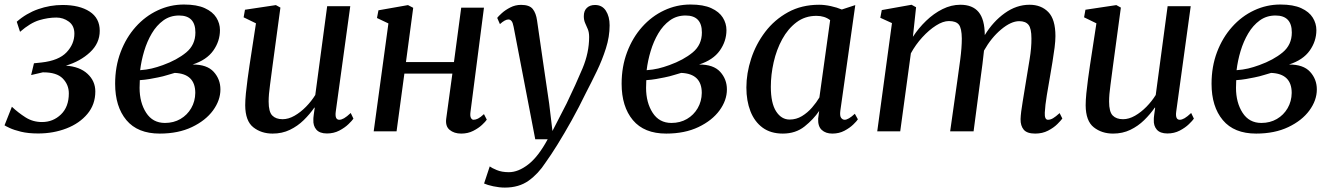

<svg xmlns="http://www.w3.org/2000/svg" viewBox="-20 -580 5889 848"><path d="M148.5 9.5Q104.5 9.5 72.8 1.8Q41 -6 22.5 -14.8Q4 -23.5 0 -26.5L32.5 -108.5Q60 -82.5 92.5 -61.8Q125 -41 165.5 -41Q214.5 -41 249.2 -74.5Q284 -108 284 -167.5Q284 -206 257 -233.5Q230 -261 169 -260.5L117.5 -248.5L130 -300.5L163.5 -304Q239.5 -312.5 274 -349Q308.5 -385.5 308.5 -431.5Q308.5 -466.5 284 -484.5Q259.5 -502.5 229 -502.5Q192.5 -502.5 153.2 -490.8Q114 -479 68.5 -439.5L54 -484Q96 -521 148.5 -539.5Q201 -558 256.5 -558Q331 -558 375.8 -529Q420.5 -500 420.5 -444Q420.5 -389 377.5 -349Q334.5 -309 271 -290Q332 -286 366.5 -254Q401 -222 401 -176Q401 -118.5 366 -76.8Q331 -35 273.5 -12.8Q216 9.5 148.5 9.5Z M685.5 10Q588 10 538.2 -49.5Q488.5 -109 488.5 -210Q488.5 -286 512.8 -350Q537 -414 579.2 -461.2Q621.5 -508.5 676.5 -534.2Q731.5 -560 792.5 -560Q849.5 -560 884.5 -544Q919.5 -528 935.5 -502.2Q951.5 -476.5 951.5 -447Q951.5 -398 922 -356.5Q892.5 -315 830.5 -295Q894 -295.5 923.8 -262.8Q953.5 -230 953.5 -185Q953.5 -137 920.8 -92.2Q888 -47.5 827.8 -18.8Q767.5 10 685.5 10ZM599 -270Q627 -272 650.2 -277.5Q673.5 -283 699.5 -292.5Q762 -315 802.5 -348.5Q843 -382 843 -436.5Q843 -511.5 771 -511.5Q731.5 -511.5 701.5 -489.8Q671.5 -468 650.5 -432.5Q629.5 -397 616.8 -354.5Q604 -312 599 -270ZM708.5 -37Q747 -37 777 -54.5Q807 -72 824.5 -102.2Q842 -132.5 842.5 -169.5Q842.5 -254.5 751.5 -258Q740 -255 720.2 -248.8Q700.5 -242.5 677.5 -238Q660.5 -234.5 640.5 -231Q620.5 -227.5 597.5 -226Q596.5 -208.5 596.5 -192Q596.5 -127 625.5 -82Q654.5 -37 708.5 -37Z M1184 10Q1134 10 1098.8 -17.8Q1063.5 -45.5 1063 -115Q1063 -137 1066 -167.8Q1069 -198.5 1073.5 -231.2Q1078 -264 1082 -291L1110.5 -477L1056 -503.5L1062 -537L1198.5 -557.5L1218.5 -546.5L1183.5 -288Q1178.5 -246.5 1172.5 -204.2Q1166.5 -162 1166.5 -131.5Q1166.5 -86 1182.5 -69.8Q1198.5 -53.5 1228 -53.5Q1254 -53.5 1280.8 -68.8Q1307.5 -84 1331.5 -108.5Q1355.5 -133 1372.5 -160.5L1425 -552.5H1527L1463 -87.5Q1458 -51 1478.5 -51Q1488 -51 1499.8 -57.8Q1511.5 -64.5 1529 -81L1541 -56Q1535.5 -47.5 1519.2 -31.8Q1503 -16 1478.5 -3.2Q1454 9.5 1424 9.5Q1392 9.5 1377.2 -7.5Q1362.5 -24.5 1364 -51.5Q1363.5 -56 1365.8 -73.8Q1368 -91.5 1370 -104L1368.5 -105Q1348.5 -76 1321.5 -49.5Q1294.5 -23 1260.2 -6.5Q1226 10 1184 10Z M2058 -86Q2055.5 -67.5 2060 -59.2Q2064.5 -51 2071.5 -51Q2080.5 -51 2091.2 -56.2Q2102 -61.5 2117.5 -76L2130 -51.5Q2124.5 -43 2109 -28.5Q2093.5 -14 2070 -2Q2046.5 10 2017 10Q1985.5 10 1965.8 -6.5Q1946 -23 1951 -57.5L1978 -255H1766L1731.5 0H1630.5L1695.5 -476.5L1645 -500.5L1651.5 -534.5L1782 -557.5L1805 -545.5L1773 -306H1985L2017 -546H2117.5Z M2248.5 -461.5Q2245 -480.5 2239.2 -487.2Q2233.5 -494 2225.5 -494Q2210.5 -494 2188 -473.5L2176 -501Q2181 -508 2196.5 -522Q2212 -536 2234 -547.2Q2256 -558.5 2281.5 -558.5Q2318.5 -558.5 2333 -540.2Q2347.5 -522 2352 -489.5Q2365 -399.5 2378.5 -306.5Q2392 -213.5 2405.5 -122.5L2420 -1.5L2482.5 -123Q2523.5 -208 2552.8 -277.8Q2582 -347.5 2582 -416.5Q2582 -437.5 2576 -451.5Q2570 -465.5 2564.2 -478.5Q2558.5 -491.5 2558.5 -508.5Q2558.5 -532.5 2572 -545.2Q2585.5 -558 2608 -558Q2639.5 -558 2656 -532.5Q2672.5 -507 2672.5 -468Q2672.5 -418 2656.2 -366.8Q2640 -315.5 2616 -265.8Q2592 -216 2568 -170Q2537.5 -107 2504.8 -48.2Q2472 10.5 2442 58.8Q2412 107 2389.5 138Q2357.5 187.5 2314.8 218Q2272 248.5 2210 248.5Q2185.5 248.5 2158.8 242.8Q2132 237 2118 230.5L2143 155Q2152 162 2174.2 171.2Q2196.5 180.5 2227.5 180.5Q2269 180.5 2313.2 146.2Q2357.5 112 2399 35H2344Z M2922.5 10Q2825 10 2775.2 -49.5Q2725.5 -109 2725.5 -210Q2725.5 -286 2749.8 -350Q2774 -414 2816.2 -461.2Q2858.5 -508.5 2913.5 -534.2Q2968.5 -560 3029.5 -560Q3086.5 -560 3121.5 -544Q3156.5 -528 3172.5 -502.2Q3188.5 -476.5 3188.5 -447Q3188.5 -398 3159 -356.5Q3129.5 -315 3067.5 -295Q3131 -295.5 3160.8 -262.8Q3190.5 -230 3190.5 -185Q3190.5 -137 3157.8 -92.2Q3125 -47.5 3064.8 -18.8Q3004.5 10 2922.5 10ZM2836 -270Q2864 -272 2887.2 -277.5Q2910.5 -283 2936.5 -292.5Q2999 -315 3039.5 -348.5Q3080 -382 3080 -436.5Q3080 -511.5 3008 -511.5Q2968.5 -511.5 2938.5 -489.8Q2908.5 -468 2887.5 -432.5Q2866.5 -397 2853.8 -354.5Q2841 -312 2836 -270ZM2945.5 -37Q2984 -37 3014 -54.5Q3044 -72 3061.5 -102.2Q3079 -132.5 3079.5 -169.5Q3079.5 -254.5 2988.5 -258Q2977 -255 2957.2 -248.8Q2937.5 -242.5 2914.5 -238Q2897.5 -234.5 2877.5 -231Q2857.5 -227.5 2834.5 -226Q2833.5 -208.5 2833.5 -192Q2833.5 -127 2862.5 -82Q2891.5 -37 2945.5 -37Z M3691.5 -91Q3688.5 -68 3695 -59.5Q3701.5 -51 3710.5 -51Q3727 -51 3755.5 -77.5L3769 -53Q3764 -45 3748.5 -30Q3733 -15 3709.5 -2.5Q3686 10 3656 10Q3627 10 3609.5 -6Q3592 -22 3593.5 -56L3598 -90Q3573 -53 3533.5 -21.5Q3494 10 3437.5 10Q3384 10 3348.2 -16.2Q3312.5 -42.5 3294.5 -88.5Q3276.5 -134.5 3276.5 -193.5Q3276.5 -256 3297.5 -320.5Q3318.5 -385 3359.5 -439Q3400.5 -493 3460.5 -526Q3520.5 -559 3598 -559Q3622 -559 3649.5 -553Q3677 -547 3698 -538L3757.5 -557.5ZM3646.5 -491Q3622 -510 3586 -510Q3535.5 -510 3497.8 -481.5Q3460 -453 3434.8 -406.8Q3409.5 -360.5 3397 -305.2Q3384.5 -250 3384.5 -196.5Q3384.5 -124.5 3407.8 -88.2Q3431 -52 3467.5 -52Q3497 -52 3522 -67.2Q3547 -82.5 3566.5 -105Q3586 -127.5 3599 -149.5Z M4026 -548 4012 -417.5Q4037 -456 4070.5 -488.2Q4104 -520.5 4142.8 -539.8Q4181.5 -559 4221.5 -559Q4275.5 -559 4302.2 -526.8Q4329 -494.5 4329.5 -425Q4366 -485 4417.8 -522Q4469.5 -559 4527 -559Q4578.5 -559 4610 -526.8Q4641.5 -494.5 4641.5 -420.5Q4641.5 -400 4637.8 -370Q4634 -340 4628.5 -307Q4623 -274 4618 -244.5Q4611 -205 4603.5 -159.8Q4596 -114.5 4594.5 -82.5Q4593 -51 4608.5 -51Q4619.5 -51 4631 -57.8Q4642.5 -64.5 4660 -80.5L4672 -56.5Q4666 -48 4650 -32Q4634 -16 4609 -3Q4584 10 4552 10Q4516 10 4501.5 -7.2Q4487 -24.5 4487.5 -54Q4488.5 -82.5 4496.8 -130.8Q4505 -179 4512 -224Q4519 -266.5 4527.5 -318.2Q4536 -370 4535.5 -410.5Q4535.5 -454.5 4522.5 -470.5Q4509.5 -486.5 4481.5 -486.5Q4445.5 -486.5 4401.8 -450Q4358 -413.5 4326 -356.5Q4323 -328 4319.2 -297.2Q4315.5 -266.5 4311.5 -239.5L4280 0H4176.5L4208 -222Q4214.5 -266 4221.2 -318Q4228 -370 4228 -410Q4227.5 -455.5 4215 -471.2Q4202.5 -487 4171 -487Q4145 -487 4114 -467.2Q4083 -447.5 4053.5 -415.2Q4024 -383 4003 -344.5L3956 0H3854.5L3919.5 -478L3868 -501.5L3874.5 -535.5L4006 -559Z M4896 10Q4846 10 4810.8 -17.8Q4775.5 -45.5 4775 -115Q4775 -137 4778 -167.8Q4781 -198.5 4785.5 -231.2Q4790 -264 4794 -291L4822.5 -477L4768 -503.5L4774 -537L4910.5 -557.5L4930.5 -546.5L4895.5 -288Q4890.5 -246.5 4884.5 -204.2Q4878.5 -162 4878.5 -131.5Q4878.5 -86 4894.5 -69.8Q4910.5 -53.5 4940 -53.5Q4966 -53.5 4992.8 -68.8Q5019.5 -84 5043.5 -108.5Q5067.5 -133 5084.5 -160.5L5137 -552.5H5239L5175 -87.5Q5170 -51 5190.5 -51Q5200 -51 5211.8 -57.8Q5223.5 -64.5 5241 -81L5253 -56Q5247.5 -47.5 5231.2 -31.8Q5215 -16 5190.5 -3.2Q5166 9.5 5136 9.5Q5104 9.5 5089.2 -7.5Q5074.5 -24.5 5076 -51.5Q5075.5 -56 5077.8 -73.8Q5080 -91.5 5082 -104L5080.5 -105Q5060.5 -76 5033.5 -49.5Q5006.5 -23 4972.2 -6.5Q4938 10 4896 10Z M5528 10Q5430.5 10 5380.8 -49.5Q5331 -109 5331 -210Q5331 -286 5355.2 -350Q5379.5 -414 5421.8 -461.2Q5464 -508.5 5519 -534.2Q5574 -560 5635 -560Q5692 -560 5727 -544Q5762 -528 5778 -502.2Q5794 -476.5 5794 -447Q5794 -398 5764.5 -356.5Q5735 -315 5673 -295Q5736.5 -295.5 5766.2 -262.8Q5796 -230 5796 -185Q5796 -137 5763.2 -92.2Q5730.5 -47.5 5670.2 -18.8Q5610 10 5528 10ZM5441.5 -270Q5469.5 -272 5492.8 -277.5Q5516 -283 5542 -292.5Q5604.5 -315 5645 -348.5Q5685.5 -382 5685.5 -436.5Q5685.5 -511.5 5613.5 -511.5Q5574 -511.5 5544 -489.8Q5514 -468 5493 -432.5Q5472 -397 5459.2 -354.5Q5446.5 -312 5441.5 -270ZM5551 -37Q5589.5 -37 5619.5 -54.5Q5649.5 -72 5667 -102.2Q5684.5 -132.5 5685 -169.5Q5685 -254.5 5594 -258Q5582.5 -255 5562.8 -248.8Q5543 -242.5 5520 -238Q5503 -234.5 5483 -231Q5463 -227.5 5440 -226Q5439 -208.5 5439 -192Q5439 -127 5468 -82Q5497 -37 5551 -37Z"/></svg>

Font: Merriweather Text Regular
Style: Italic
Weight: 400
Italic angle: -7.8°
Designer: Eben Sorkin
Foundry: Eben Sorkin
Version: Version 2.100; ttfautohint (v1.7.19-72a1) -l 8 -r 50 -G 200 